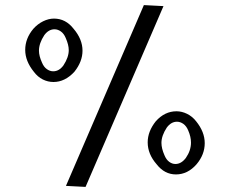

<svg xmlns="http://www.w3.org/2000/svg" viewBox="-20 -730 902 754"><path d="M316 4 622 -706 545 -710 239 0ZM79 -534Q79 -490 113 -448Q128 -428 148 -418Q168 -408 190 -408Q235 -408 272 -448Q304 -488 304 -531Q304 -576 269 -617Q238 -657 192 -657Q171 -657 149.5 -646.5Q128 -636 111 -617Q79 -579 79 -534ZM194 -615Q207 -615 219 -606.5Q231 -598 238 -581Q250 -554 250 -533Q250 -505 229 -473Q212 -450 189 -450Q176 -450 164 -458.5Q152 -467 145 -484Q133 -510 133 -531Q133 -560 154 -592Q171 -615 194 -615ZM560 -171Q560 -125 595 -85Q626 -45 671 -45Q717 -45 752 -85Q784 -123 784 -168Q784 -212 750 -254Q735 -273 714.5 -283Q694 -293 673 -293Q627 -293 592 -254Q560 -214 560 -171ZM675 -252Q688 -252 700 -243.5Q712 -235 719 -218Q730 -193 730 -170Q730 -139 710 -110Q692 -86 669 -86Q656 -86 644.5 -94.5Q633 -103 626 -120Q614 -147 614 -169Q614 -197 635 -229Q652 -252 675 -252Z"/></svg>

Font: Catamaran
Style: Regular
Weight: 400
Designer: Pria Ravichandran
Version: Version 1.000;PS 001.000;hotconv 1.0.70;makeotf.lib2.5.58329